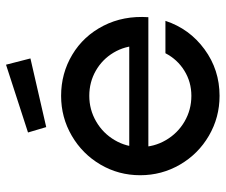

<svg xmlns="http://www.w3.org/2000/svg" viewBox="-76 -669 753 641"><g transform="rotate(-90 300.5 -348.5)"><path d="M36 -257Q36 -329 71.5 -389.5Q107 -450 168 -485.5Q229 -521 301 -521Q376.1 -521 438.4 -483.7Q500.8 -446.4 535 -379.6Q569.2 -312.8 563.6 -229.7H81.1V-293.5H501.3L468.5 -263.3Q467.7 -308.1 445.3 -345.8Q422.8 -383.5 384.8 -405.2Q346.7 -426.9 301 -426.9Q254.9 -426.9 215.6 -404.1Q176.2 -381.3 153.2 -342.2Q130.1 -303.1 130.1 -257Q130.1 -210.5 153.2 -171.1Q176.2 -131.7 215.3 -108.9Q254.5 -86.1 301 -86.1Q347.1 -86.1 384.8 -109.4Q422.5 -132.6 443.3 -172.7H551.4Q524.9 -92.3 456.4 -42.2Q387.9 8 301 8Q229 8 168 -27.5Q107 -63 71.5 -124Q36 -185 36 -257ZM178.7 -631.5 405 -704.9 425.9 -623.4 196.7 -570.7Z"/></g></svg>

Font: Lineal Thin
Style: Regular
Weight: 200
Designer: Created by Frank Adebiaye with contributions from Anton Moglia & Ariel Martín Pérez
Created by Frank ADEBIAYE with FontF
Foundry: Velvetyne Type Foundry
Version: Version 2.000;Glyphs 3.2 (3227)